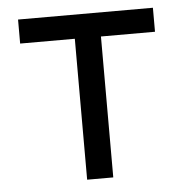

<svg xmlns="http://www.w3.org/2000/svg" viewBox="-44 -573 594 615"><g transform="rotate(-5 253.0 -265.0)"><path d="M36.1 -530.3H469.7V-453.1H295.9V0H211.9V-453.1H36.1Z"/></g></svg>

Font: Pretendard JP Variable
Style: Regular
Weight: 400
Designer: Base glyphs from Inter by Rasmus Andersson; Hangul glyphs from Noto Sans CJK(Source Han Sans) by Jang Soo-young and Kang
Foundry: Kil Hyung-jin
Version: Version 1.307;Glyphs 3.2 (3192)